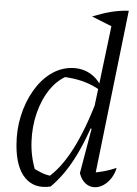

<svg xmlns="http://www.w3.org/2000/svg" viewBox="-20 -779 574 805"><path d="M375 -25 362 -55Q389 -56 415.5 -61Q442 -66 469 -75Q462 -51 447.5 -32.5Q433 -14 415 -4Q397 6 379 6Q356 6 339 -9.5Q322 -25 315 -53L364 -239L357 -242L457 -716L520 -734ZM192 3Q125 13 87 -31.5Q49 -76 49 -169Q49 -235 67.5 -293.5Q86 -352 118 -397.5Q150 -443 191.5 -468.5Q233 -494 280 -494Q321 -494 353 -474Q385 -454 403 -417L402 -398Q339 -447 236 -458L268 -462Q223 -446 188.5 -404.5Q154 -363 134 -305.5Q114 -248 112 -184Q110 -120 129 -59L107 -82Q130 -67 152.5 -55.5Q175 -44 202 -40L179 -35Q235 -73 286.5 -153.5Q338 -234 387 -362L404 -349Q356 -219 305 -133.5Q254 -48 192 3ZM455 -665 366 -710Q409 -723 445 -729Q481 -735 520 -734ZM488 -759H489V-758Z"/></svg>

Font: Piazzolla Thin Light
Style: Italic
Weight: 300
Italic angle: -11.3°
Version: Version 2.005